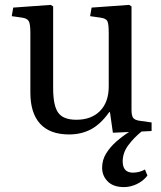

<svg xmlns="http://www.w3.org/2000/svg" viewBox="-20 -535 656 784"><path d="M486 229Q443 229 420 206Q397 183 397 150Q397 118 413.5 91.5Q430 65 455 43Q480 21 507 4L441 7L429 -77H426Q391 -28 351.5 -7Q312 14 262 14Q184 14 144 -29.5Q104 -73 104 -157V-401Q104 -437 97.5 -448.5Q91 -460 70 -463L28 -469L34 -504L187 -515L197 -509V-175Q197 -104 217.5 -75Q238 -46 292 -46Q353 -46 388.5 -82Q424 -118 424 -182V-401Q424 -437 418.5 -448.5Q413 -460 390 -463L348 -469L354 -504L507 -515L517 -509V-87Q517 -63 523.5 -54Q530 -45 549 -42L599 -35V0L558 2Q526 28 503.5 58.5Q481 89 481 124Q481 170 523 170Q536 170 549 166.5Q562 163 572 157L582 182Q564 205 538 217Q512 229 486 229Z"/></svg>

Font: Literata 36pt
Style: Regular
Weight: 400
Designer: Latin by Veronika Burian and Jose Scaglione. Greek by Irene Vlachou. Cyrillic by Vera Evstafieva.
Foundry: TypeTogether
Version: Version 3.002